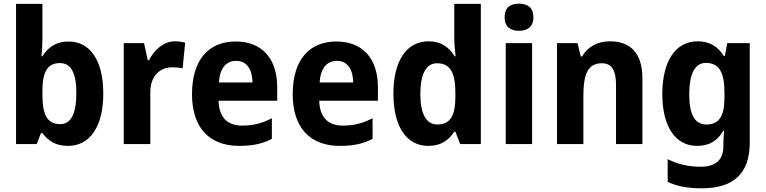

<svg xmlns="http://www.w3.org/2000/svg" viewBox="-20 -781 4152 1041"><path d="M210 -578V-760H67V0H179L202 -59H210C242 -18 280 10 349 10C465 10 540 -91 540 -274C540 -457 466 -556 352 -556C284 -556 240 -524 210 -476H205C208 -508 210 -544 210 -578ZM305 -439C366 -439 394 -384 394 -276C394 -165 365 -108 307 -108C235 -108 210 -160 210 -267V-288C210 -388 235 -439 305 -439Z M929 -557C867 -557 816 -510 788 -455H781L761 -547H651V0H795V-278C794 -374 852 -416 913 -416C938 -416 956 -414 970 -410L984 -550C968 -554 947 -557 929 -557Z M1258 -556C1112 -556 1021 -458 1021 -270C1021 -86 1118 10 1276 10C1352 10 1404 -2 1454 -28V-140C1400 -112 1353 -100 1292 -100C1210 -100 1167 -148 1165 -235H1483V-308C1483 -465 1399 -556 1258 -556ZM1261 -451C1319 -451 1348 -403 1349 -334H1167C1172 -413 1207 -451 1261 -451Z M1804 -556C1658 -556 1567 -458 1567 -270C1567 -86 1664 10 1822 10C1898 10 1950 -2 2000 -28V-140C1946 -112 1899 -100 1838 -100C1756 -100 1713 -148 1711 -235H2029V-308C2029 -465 1945 -556 1804 -556ZM1807 -451C1865 -451 1894 -403 1895 -334H1713C1718 -413 1753 -451 1807 -451Z M2302 10C2372 10 2413 -21 2443 -67H2449L2475 0H2587V-760H2443V-580C2443 -550 2446 -507 2450 -476H2445C2415 -525 2371 -557 2304 -557C2188 -557 2113 -457 2113 -273C2113 -90 2187 10 2302 10ZM2351 -106C2292 -106 2259 -161 2259 -272C2259 -380 2291 -438 2349 -438C2424 -438 2449 -383 2449 -277V-256C2449 -154 2421 -106 2351 -106Z M2794 -761C2747 -761 2716 -741 2716 -687C2716 -635 2748 -614 2794 -614C2839 -614 2872 -635 2872 -687C2872 -741 2840 -761 2794 -761ZM2865 -547H2722V0H2865Z M3288 -557C3220 -557 3167 -528 3136 -475H3129L3111 -547H3000V0H3143V-259C3143 -380 3167 -438 3244 -438C3298 -438 3320 -398 3320 -320V0H3463V-358C3463 -493 3397 -557 3288 -557Z M3762 -557C3645 -557 3571 -453 3571 -271C3571 -91 3644 10 3760 10C3828 10 3871 -20 3901 -71H3906C3904 -49 3902 -18 3902 1V13C3902 87 3858 123 3781 123C3712 123 3658 110 3600 82V205C3653 230 3710 240 3785 240C3964 240 4045 153 4045 -7V-547H3923L3910 -477H3905C3872 -529 3828 -557 3762 -557ZM3807 -440C3880 -440 3908 -388 3908 -276V-252C3908 -152 3879 -106 3810 -106C3748 -106 3717 -158 3717 -269C3717 -381 3748 -440 3807 -440Z"/></svg>

Font: Noto Sans Lao Looped SemiCondensed
Style: Bold
Weight: 700
Width: 4
Designer: Mark Frömberg, Ben Mitchell
Foundry: The Fontpad Ltd
Version: Version 1.002